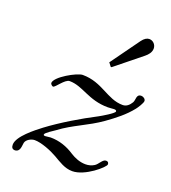

<svg xmlns="http://www.w3.org/2000/svg" viewBox="-132 -808 823 922"><g transform="rotate(20 279.0 -347.5)"><path d="M49.8 14.2C77.1 11.7 73.7 -19 77.1 -34.2C81.1 -51.8 105.5 -64.5 122.6 -64.5C157.2 -64.5 210 -43 239.7 -25.9C272.5 -7.3 302.7 14.2 341.8 14.2C407.2 14.2 492.2 -61 492.2 -74.7C492.2 -85 486.8 -88.9 478 -88.9C460.9 -88.9 450.2 -60.5 434.1 -50.8C420.9 -42.5 405.8 -38.6 390.1 -38.6C362.8 -38.6 334.5 -49.3 312 -64C275.9 -87.9 234.9 -102.5 189.9 -102.5C182.1 -102.5 170.9 -99.6 162.1 -99.6C158.2 -99.6 153.8 -100.6 153.8 -104.5C153.8 -114.3 192.9 -137.2 201.2 -143.6C269.5 -195.3 337.9 -216.8 409.2 -267.6C452.6 -298.8 494.1 -330.6 527.3 -372.6C534.7 -381.8 553.2 -410.2 553.2 -420.9C553.2 -431.2 541 -439.5 530.8 -439.5C503.9 -439.5 513.2 -411.1 503.9 -396.5C494.1 -380.4 480.5 -367.2 460.9 -367.2C380.4 -367.2 333.5 -437.5 231.9 -437.5C203.6 -437.5 103 -381.3 103 -349.6C103 -344.2 111.8 -335.9 116.7 -335.9C127.9 -335.9 159.2 -388.2 183.1 -388.2C251.5 -388.2 297.4 -332.5 397.9 -332.5C412.1 -332.5 419.4 -334.5 428.2 -334.5C433.6 -334.5 441.9 -334.5 441.9 -327.1C441.9 -317.4 384.8 -284.2 372.1 -277.3C296.4 -238.3 205.6 -184.1 139.2 -134.3C106 -108.9 30.3 -50.8 30.3 -8.3C30.3 5.9 35.6 14.2 49.8 14.2ZM343.8 -521C344.7 -520 344.7 -519.5 347.2 -519.5C348.6 -519.5 349.1 -520 350.6 -521L481.9 -627C495.1 -637.7 508.8 -652.8 508.8 -672.9C508.8 -691.9 493.7 -709 473.6 -709C461.9 -709 449.2 -701.7 437 -685.1L333 -541C332 -540 331.1 -539.1 331.1 -538.1C331.1 -537.1 332 -536.1 333 -535.2Z"/></g></svg>

Font: Cardo
Style: Italic
Weight: 400
Designer: David J. Perry
Foundry: David J. Perry
Version: Version 0.99